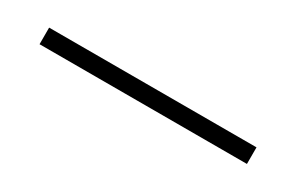

<svg xmlns="http://www.w3.org/2000/svg" viewBox="8 -168 679 441"><g transform="rotate(30 348.0 52.0)"><path d="M623 74H73V30H623Z"/></g></svg>

Font: Libre Caslon Text
Style: Regular
Weight: 400
Designer: Pablo Impallari, Rodrigo Fuenzalida
Foundry: Pablo Impallari, Rodrigo Fuenzalida
Version: Version 1.002